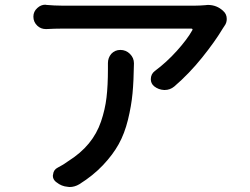

<svg xmlns="http://www.w3.org/2000/svg" viewBox="-20 -751 1040 800"><path d="M429.7 -488.3Q429.7 -509.8 443.4 -526.4Q459 -543 481.4 -543Q504.9 -543 521.5 -526.4Q538.1 -509.8 538.1 -487.3Q538.1 -486.3 538.1 -486.3Q537.1 -414.1 532.2 -361.8Q527.3 -309.6 513.2 -252Q499 -194.3 474.6 -150.4Q450.2 -106.4 409.2 -63Q368.2 -19.5 310.5 16.6Q291 28.3 269.5 28.3Q265.6 28.3 261.7 27.3Q236.3 25.4 215.8 8.8L212.9 6.8Q200.2 -3.9 200.2 -18.6Q200.2 -21.5 201.2 -24.4Q203.1 -43.9 220.7 -52.7Q244.1 -64.5 263.7 -79.1Q316.4 -112.3 350.1 -153.3Q383.8 -194.3 400.9 -244.6Q418 -294.9 423.8 -344.7Q429.7 -394.5 429.7 -462.9ZM835.9 -729.5Q840.8 -730.5 845.7 -730.5Q883.8 -730.5 910.2 -705.1Q924.8 -692.4 924.8 -671.9Q924.8 -655.3 915 -642.6Q911.1 -637.7 909.2 -633.8Q876 -578.1 821.8 -510.7Q767.6 -443.4 706.1 -390.6Q688.5 -376 666 -376Q665 -376 664.1 -376Q640.6 -377 622.1 -391.6Q608.4 -403.3 608.4 -420.9Q608.4 -442.4 625 -455.1Q673.8 -491.2 717.3 -539.6Q760.7 -587.9 781.2 -625Q783.2 -627.9 781.7 -629.9Q780.3 -631.8 777.3 -631.8H236.3Q209 -631.8 173.8 -629.9Q172.9 -629.9 170.9 -629.9Q150.4 -629.9 135.7 -643.6Q119.1 -659.2 119.1 -681.6Q119.1 -703.1 135.7 -717.8Q150.4 -731.4 168.9 -731.4Q171.9 -731.4 173.8 -730.5Q208 -727.5 236.3 -727.5H794.9Q812.5 -727.5 835.9 -729.5Z"/></svg>

Font: Gen Jyuu Gothic Medium
Style: Regular
Weight: 500
Designer: [Source Han Sans]
Ryoko NISHIZUKA  (kana & ideographs); Paul D. Hunt (Latin, Greek & Cyrillic); Wenlong ZHANG  (bopomofo
Version: Version 1.002.20150607